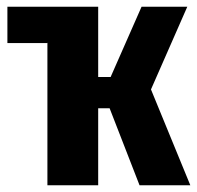

<svg xmlns="http://www.w3.org/2000/svg" viewBox="-20 -551 586 571"><path d="M429 -285 546 0H395L306 -229H272V0H121V-424L120 -423H2V-531H272V-322H309L401 -531H537Z"/></svg>

Font: Fira Sans Extra Condensed
Style: Bold
Weight: 700
Width: 1
Designer: Carrois Corporate & Edenspiekermann AG
Foundry: Carrois Corporate GbR & Edenspiekermann AG
Version: Version 4.203